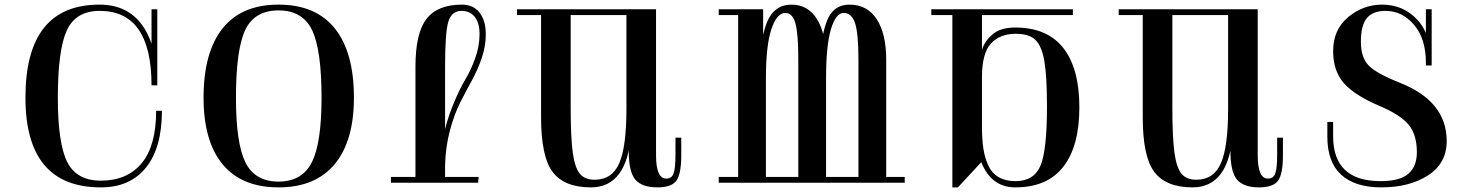

<svg xmlns="http://www.w3.org/2000/svg" viewBox="-20 -790 6384 830"><path d="M660 -421V-750H635V-421ZM655 -311Q655 -160 592.5 -84.5Q530 -9 416 -9Q311 -9 270.5 -90Q230 -171 230 -367Q230 -575 269 -659Q308 -743 411 -743Q635 -743 635 -421H660Q660 -589 596 -679.5Q532 -770 410 -770Q90 -770 90 -368Q90 20 416 20Q542 20 611 -65.5Q680 -151 680 -311Z M1184 -770Q1024 -770 942 -667Q860 -564 860 -368Q860 -179 942.5 -79.5Q1025 20 1184 20Q1343 20 1426.5 -80Q1510 -180 1510 -368Q1510 -564 1427.5 -667Q1345 -770 1184 -770ZM1370 -367Q1370 -172 1328 -88.5Q1286 -5 1184 -5Q1082 -5 1041 -88Q1000 -171 1000 -367Q1000 -575 1040 -660Q1080 -745 1184 -745Q1288 -745 1329 -660Q1370 -575 1370 -367Z M2049 -25 2047 0H1670V-25ZM1776 -20V-503Q1776 -646 1823.5 -708Q1871 -770 1977 -770Q2026 -770 2053 -735.5Q2080 -701 2080 -642Q2080 -590 2062.5 -539Q2045 -488 2020 -442.5Q1995 -397 1969.5 -347Q1944 -297 1925 -226Q1906 -155 1904 -75L1888 -56L1894 -187Q1909 -265 1938 -335.5Q1967 -406 1991.5 -446.5Q2016 -487 2034.5 -539Q2053 -591 2053 -642Q2053 -692 2032 -717.5Q2011 -743 1976 -743Q1932 -743 1918 -696Q1904 -649 1904 -503V-20Z M2319 -283V-750H2447V-324Q2447 -196 2456 -130.5Q2465 -65 2486.5 -39Q2508 -13 2550 -13Q2626 -13 2657 -84.5Q2688 -156 2688 -319L2708 -212Q2691 20 2534 20Q2420 20 2369.5 -46Q2319 -112 2319 -283ZM2401 -725V-750H2711V-725ZM2215 -725V-750H2350V-725ZM2698 -138V-165L2688 -185V-750H2816V-119Q2816 -18 2860 -18Q2884 -18 2892 -40.5Q2900 -63 2900 -121V-195H2925V-119Q2925 -38 2904 -9Q2883 20 2822 20Q2756 20 2727 -13Q2698 -46 2698 -138Z M3551 -532V0H3431V-532Q3431 -645 3418.5 -689.5Q3406 -734 3375 -734Q3338 -734 3314.5 -663.5Q3291 -593 3291 -452L3263 -524Q3274 -660 3306 -715Q3338 -770 3401 -770Q3473 -770 3512 -707Q3551 -644 3551 -532ZM3291 0H3171V-750H3279V-587L3291 -595ZM3756 0H3087V-25H3756ZM3087 -725V-750H3193V-725ZM3811 -532V0H3691V-532Q3691 -645 3676.5 -689.5Q3662 -734 3627 -734Q3593 -734 3572 -663.5Q3551 -593 3551 -452L3522 -524Q3534 -663 3562.5 -716.5Q3591 -770 3652 -770Q3729 -770 3770 -707Q3811 -644 3811 -532ZM3891 -25V0H3789V-25Z M4618 -750H4212V-725H4618ZM4370 -7Q4327 -7 4297.5 -24Q4268 -41 4252.5 -74.5Q4237 -108 4231 -148Q4225 -188 4225 -242V-457Q4225 -560 4264 -602Q4303 -644 4371 -644Q4428 -644 4455.5 -618Q4483 -592 4494.5 -527Q4506 -462 4506 -329Q4506 -141 4478 -74Q4450 -7 4370 -7ZM4220 -94Q4263 20 4369 20Q4507 20 4576.5 -69Q4646 -158 4646 -326Q4646 -494 4576.5 -582.5Q4507 -671 4369 -671Q4304 -671 4270 -641Q4236 -611 4225 -575V-750H4006V-725H4097V20H4121L4235 -103Z M4920 -283V-750H5048V-324Q5048 -196 5057 -130.5Q5066 -65 5087.5 -39Q5109 -13 5151 -13Q5227 -13 5258 -84.5Q5289 -156 5289 -319L5309 -212Q5292 20 5135 20Q5021 20 4970.5 -46Q4920 -112 4920 -283ZM5002 -725V-750H5312V-725ZM4816 -725V-750H4951V-725ZM5299 -138V-165L5289 -185V-750H5417V-119Q5417 -18 5461 -18Q5485 -18 5493 -40.5Q5501 -63 5501 -121V-195H5526V-119Q5526 -38 5505 -9Q5484 20 5423 20Q5357 20 5328 -13Q5299 -46 5299 -138Z M6169 -750H6144V-507H6169ZM5718 -199Q5718 -89 5778 -34.5Q5838 20 5951 20Q6073 20 6153.5 -32Q6234 -84 6234 -180Q6234 -352 6032 -432Q5931 -472 5897 -506.5Q5863 -541 5863 -610Q5863 -681 5889 -712Q5915 -743 5970 -743Q6041 -743 6092.5 -683Q6144 -623 6144 -519V-507H6169Q6169 -637 6108 -703.5Q6047 -770 5955 -770Q5873 -770 5808 -716Q5743 -662 5743 -569Q5743 -484 5789 -431Q5835 -378 5946 -331Q6035 -293 6070 -250Q6105 -207 6105 -132Q6105 -71 6068.5 -39Q6032 -7 5948 -7Q5743 -7 5743 -201V-263H5718Z"/></svg>

Font: Solide Mirage
Style: Etroit
Weight: 400
Designer: Jérémy Landes
Foundry: Velvetyne Type Foundry
Version: Version 1.1